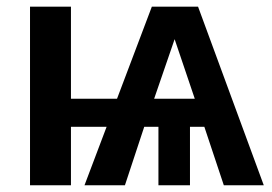

<svg xmlns="http://www.w3.org/2000/svg" viewBox="-20 -548 805 568"><path d="M68.8 0V-528.3H189.9V-255.9H326.2L429.2 -528.3H565.9L760.3 0H642.1L584.5 -172.9H542V0H448.7V-172.9H406.7L349.6 0H230L295.4 -172.9H189.9V0ZM436 -255.9H556.2L496.6 -432.1Z"/></svg>

Font: Arimo SemiBold
Style: Regular
Weight: 600
Designer: Steve Matteson
Foundry: Monotype Imaging Inc.
Version: Version 1.33